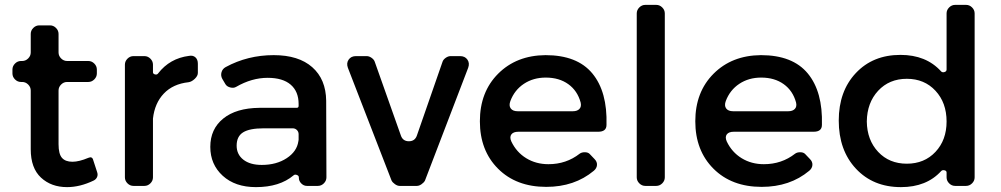

<svg xmlns="http://www.w3.org/2000/svg" viewBox="-20 -762 4105 787"><path d="M342 -115Q358 -122 362 -106L378 -57Q382 -46 378 -36.5Q374 -27 364 -22Q308 5 255 5Q190 5 148 -34Q106 -73 106 -150V-391Q106 -405 95.5 -415.5Q85 -426 71 -426H66Q52 -426 41.5 -436.5Q31 -447 31 -461V-477Q31 -491 41.5 -501.5Q52 -512 66 -512H71Q85 -512 95.5 -522.5Q106 -533 106 -547V-623Q106 -637 116.5 -647.5Q127 -658 141 -658H185Q199 -658 209.5 -647.5Q220 -637 220 -623V-547Q220 -533 230.5 -522.5Q241 -512 255 -512H342Q356 -512 366.5 -501.5Q377 -491 377 -477V-461Q377 -447 366.5 -436.5Q356 -426 342 -426H255Q241 -426 230.5 -415.5Q220 -405 220 -391V-171Q220 -131 234 -115Q248 -99 277 -99Q304 -99 342 -115Z M572 -532Q586 -532 596.5 -521.5Q607 -511 607 -497V-466Q607 -459 615.5 -457Q624 -455 628 -461Q676 -523 755 -533Q771 -536 781 -527Q791 -518 791 -501V-463Q791 -451 778.5 -439Q766 -427 753 -425Q689 -418 651.5 -378.5Q614 -339 607 -276V-35Q607 -21 596.5 -10.5Q586 0 572 0H527Q513 0 502.5 -10.5Q492 -21 492 -35V-497Q492 -511 502.5 -521.5Q513 -532 527 -532Z M1238 0Q1225 0 1215 -10Q1205 -20 1205 -33V-35Q1205 -42 1196.5 -45Q1188 -48 1183 -43Q1126 5 1029 5Q944 5 893 -41.5Q842 -88 842 -160Q842 -233 895 -276Q948 -319 1043 -320H1196Q1204 -320 1204 -328V-336Q1204 -387 1171.5 -415Q1139 -443 1077 -443Q1012 -443 948 -406Q938 -400 924 -403.5Q910 -407 904 -417L891 -439Q884 -452 888 -466Q892 -480 905 -487Q995 -536 1102 -536Q1204 -536 1260 -486.5Q1316 -437 1317 -349L1318 -35Q1318 -21 1307.5 -10.5Q1297 0 1283 0ZM1053 -86Q1113 -86 1155 -113.5Q1197 -141 1203 -183L1204 -189V-212Q1204 -222 1197 -229Q1190 -236 1180 -236H1060Q1003 -236 976.5 -219.5Q950 -203 950 -165Q950 -129 977.5 -107.5Q1005 -86 1053 -86Z M1722 -22Q1718 -14 1708 -7Q1698 0 1689 0H1618Q1609 0 1599 -7Q1589 -14 1585 -22L1406 -484Q1399 -503 1409 -517.5Q1419 -532 1439 -532H1483Q1493 -532 1503 -525Q1513 -518 1516 -509L1623 -207Q1631 -183 1656 -183Q1681 -183 1689 -207L1794 -509Q1797 -518 1807 -525Q1817 -532 1827 -532H1866Q1886 -532 1896 -517.5Q1906 -503 1899 -484Z M2216 -536Q2346 -536 2408 -461Q2470 -386 2466 -250Q2466 -222 2432 -222H2105Q2084 -222 2076 -211Q2068 -200 2076 -182Q2097 -138 2137 -113.5Q2177 -89 2228 -89Q2301 -89 2356 -132Q2364 -138 2377 -138Q2390 -138 2397 -131L2417 -110Q2428 -99 2427 -85.5Q2426 -72 2414 -62Q2335 4 2219 4Q2096 4 2021.5 -70.5Q1947 -145 1947 -265Q1947 -385 2022 -460Q2097 -535 2216 -536ZM2072 -348Q2065 -329 2073.5 -317.5Q2082 -306 2102 -306H2328Q2346 -306 2355 -315.5Q2364 -325 2360 -342Q2347 -390 2309.5 -417Q2272 -444 2217 -444Q2166 -444 2127.5 -418.5Q2089 -393 2072 -348Z M2705 -35Q2705 -21 2694.5 -10.5Q2684 0 2670 0H2625Q2611 0 2600.5 -10.5Q2590 -21 2590 -35V-707Q2590 -721 2600.5 -731.5Q2611 -742 2625 -742H2670Q2684 -742 2694.5 -731.5Q2705 -721 2705 -707Z M3099 -536Q3229 -536 3291 -461Q3353 -386 3349 -250Q3349 -222 3315 -222H2988Q2967 -222 2959 -211Q2951 -200 2959 -182Q2980 -138 3020 -113.5Q3060 -89 3111 -89Q3184 -89 3239 -132Q3247 -138 3260 -138Q3273 -138 3280 -131L3300 -110Q3311 -99 3310 -85.5Q3309 -72 3297 -62Q3218 4 3102 4Q2979 4 2904.5 -70.5Q2830 -145 2830 -265Q2830 -385 2905 -460Q2980 -535 3099 -536ZM2955 -348Q2948 -329 2956.5 -317.5Q2965 -306 2985 -306H3211Q3229 -306 3238 -315.5Q3247 -325 3243 -342Q3230 -390 3192.5 -417Q3155 -444 3100 -444Q3049 -444 3010.5 -418.5Q2972 -393 2955 -348Z M3940 -742Q3954 -742 3964.5 -731.5Q3975 -721 3975 -707V-35Q3975 -21 3964.5 -10.5Q3954 0 3940 0H3895Q3881 0 3870.5 -10.5Q3860 -21 3860 -35V-55Q3860 -62 3851.5 -64Q3843 -66 3838 -61Q3778 5 3673 5Q3559 5 3488.5 -70.5Q3418 -146 3418 -268Q3418 -388 3488 -462.5Q3558 -537 3671 -537Q3776 -537 3837 -470Q3842 -464 3851 -466.5Q3860 -469 3860 -477V-707Q3860 -721 3870.5 -731.5Q3881 -742 3895 -742ZM3860 -264Q3860 -341 3814.5 -390Q3769 -439 3697 -439Q3625 -439 3579.5 -390Q3534 -341 3533 -264Q3534 -188 3579.5 -139.5Q3625 -91 3697 -91Q3769 -91 3814.5 -139.5Q3860 -188 3860 -264Z"/></svg>

Font: Trueno
Style: Round
Weight: 400
Designer: Julieta Ulanovsky, Jasper
Foundry: Julieta Ulanovsky, Cannot Into Space Fonts
Version: Version 3.001